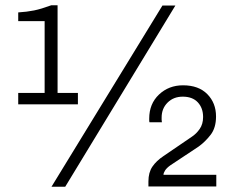

<svg xmlns="http://www.w3.org/2000/svg" viewBox="-20 -707 906 727"><path d="M49 -312V-355H149V-627H49V-660Q82 -662 109 -667.5Q136 -673 174 -687H198V-355H275V-312ZM175 0 595 -686H644L227 0ZM542 -1V-20Q542 -54 557 -76Q572 -98 599 -116L706 -189Q723 -200 736 -218.5Q749 -237 749 -264Q749 -298 729 -319.5Q709 -341 672 -341Q637 -341 614.5 -318.5Q592 -296 592 -262Q592 -258 592 -253.5Q592 -249 593 -244H546Q545 -247 545 -252Q545 -257 545 -258Q545 -314 582 -349Q619 -384 673 -384Q732 -384 765 -350.5Q798 -317 798 -266Q798 -223 777.5 -196.5Q757 -170 732 -152L625 -81Q611 -71 605 -61.5Q599 -52 599 -45H799V-1Z"/></svg>

Font: Chivo Medium ExtraLight
Style: Regular
Weight: 250
Version: Version 2.002